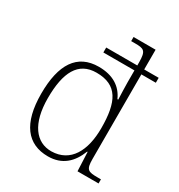

<svg xmlns="http://www.w3.org/2000/svg" viewBox="-181 -880 941 1011"><g transform="rotate(30 289.5 -375.0)"><path d="M259 10C346 10 397 -40 426 -115H429L434 0H562V-25H544C483 -25 470 -30 470 -97V-610H558V-640H470V-760H336V-735H359C413 -735 428 -730 428 -659V-640H239V-610H428V-538C428 -511 430 -463 431 -434H426C399 -496 343 -533 257 -533C126 -533 64 -437 64 -259C64 -78 134 10 259 10ZM262 -22C168 -21 106 -101 106 -256C106 -412 151 -500 262 -500C389 -500 429 -418 429 -259C429 -122 377 -24 262 -22Z"/></g></svg>

Font: Noto Serif Ethiopic ExtraLight
Style: Regular
Weight: 200
Designer: Monotype Design Team
Foundry: Monotype Imaging Inc.
Version: Version 2.102